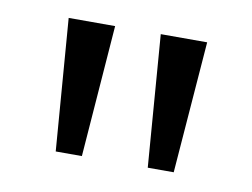

<svg xmlns="http://www.w3.org/2000/svg" viewBox="-43 -770 486 370"><g transform="rotate(10 200.5 -585.0)"><path d="M155.8 -713.9 136.2 -456.1H85L64.9 -713.9ZM335.9 -713.9 315.9 -456.1H265.1L245.1 -713.9Z"/></g></svg>

Font: f0_58959 
Style: Regular
Weight: 400
Foundry: Ascender Corporation
Version: Version 1.10